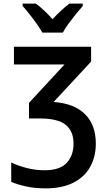

<svg xmlns="http://www.w3.org/2000/svg" viewBox="-20 -800 603 1060"><path d="M231 240Q173 240 125 229.5Q77 219 42 204V97Q79 115 127.5 127.5Q176 140 225 140Q311 140 348.5 99Q386 58 386 -7Q386 -76 342.5 -111Q299 -146 200 -146H140V-232L336 -444H57V-542H483V-460L276 -237Q390 -229 449.5 -169.5Q509 -110 509 -7Q509 65 478 121Q447 177 385 208.5Q323 240 231 240ZM214 -620Q202 -641 183 -668Q164 -695 143 -721.5Q122 -748 105 -767V-780H178Q200 -764 223.5 -742Q247 -720 270 -694Q318 -746 363 -780H437V-767Q420 -748 399 -722Q378 -696 358 -669Q338 -642 327 -620Z"/></svg>

Font: Noto Sans Mono SemiCondensed SemiBold
Style: Regular
Weight: 600
Width: 4
Designer: Monotype Design Team
Foundry: Monotype Imaging Inc.
Version: Version 2.014; ttfautohint (v1.8.4.7-5d5b)